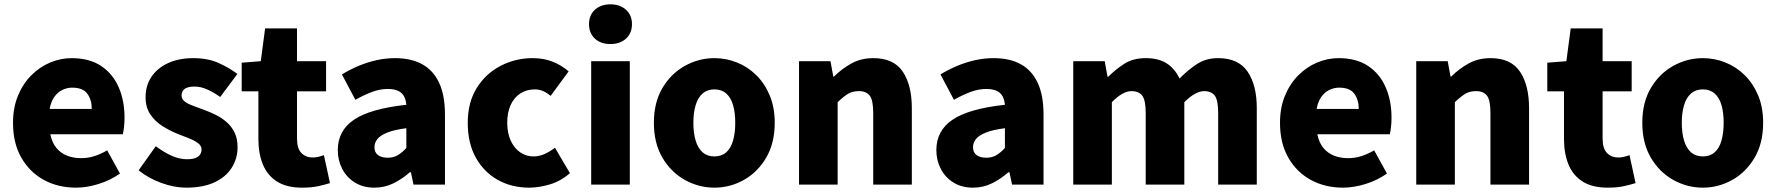

<svg xmlns="http://www.w3.org/2000/svg" viewBox="-20 -851 8187 885"><path d="M330 14Q248 14 182.5 -21.5Q117 -57 78.5 -124Q40 -191 40 -285Q40 -354 62.5 -409Q85 -464 123.5 -503Q162 -542 210.5 -562.5Q259 -583 310 -583Q392 -583 446 -547Q500 -511 527 -449Q554 -387 554 -309Q554 -285 551.5 -264Q549 -243 546 -232H212Q220 -193 240 -169Q260 -145 289 -133.5Q318 -122 354 -122Q385 -122 414 -131Q443 -140 474 -158L533 -51Q489 -20 434.5 -3Q380 14 330 14ZM209 -349H403Q403 -391 382.5 -419Q362 -447 313 -447Q289 -447 267.5 -436.5Q246 -426 230.5 -404.5Q215 -383 209 -349Z M838 14Q783 14 723 -8Q663 -30 619 -66L698 -177Q737 -148 772.5 -132.5Q808 -117 842 -117Q877 -117 893 -129Q909 -141 909 -162Q909 -179 893 -191Q877 -203 851 -213.5Q825 -224 796 -235Q762 -249 728.5 -270Q695 -291 673 -323.5Q651 -356 651 -403Q651 -457 678.5 -497.5Q706 -538 755.5 -560.5Q805 -583 871 -583Q938 -583 988 -560.5Q1038 -538 1074 -510L995 -404Q964 -426 934.5 -439Q905 -452 877 -452Q846 -452 831.5 -441.5Q817 -431 817 -411Q817 -394 831.5 -383Q846 -372 871 -363Q896 -354 925 -343Q952 -333 978.5 -319.5Q1005 -306 1027 -286Q1049 -266 1062 -238.5Q1075 -211 1075 -172Q1075 -120 1048 -77.5Q1021 -35 968.5 -10.5Q916 14 838 14Z M1372 14Q1301 14 1256.5 -14.5Q1212 -43 1191.5 -93.5Q1171 -144 1171 -211V-430H1094V-562L1182 -569L1202 -720H1349V-569H1483V-430H1349V-213Q1349 -166 1369.5 -145.5Q1390 -125 1421 -125Q1435 -125 1449 -128.5Q1463 -132 1473 -136L1501 -7Q1479 0 1447.5 7Q1416 14 1372 14Z M1706 14Q1654 14 1616 -9.5Q1578 -33 1557.5 -72.5Q1537 -112 1537 -159Q1537 -249 1612 -299.5Q1687 -350 1853 -368Q1851 -391 1842 -407.5Q1833 -424 1814.5 -432.5Q1796 -441 1767 -441Q1733 -441 1697 -428Q1661 -415 1618 -391L1556 -508Q1594 -531 1633.5 -547.5Q1673 -564 1715 -573.5Q1757 -583 1801 -583Q1875 -583 1926 -555Q1977 -527 2004 -469.5Q2031 -412 2031 -323V0H1886L1874 -57H1869Q1834 -26 1793.5 -6Q1753 14 1706 14ZM1767 -124Q1794 -124 1814 -136Q1834 -148 1853 -169V-260Q1798 -253 1765.5 -240Q1733 -227 1719.5 -210Q1706 -193 1706 -173Q1706 -148 1722.5 -136Q1739 -124 1767 -124Z M2419 14Q2339 14 2275 -21.5Q2211 -57 2173.5 -124Q2136 -191 2136 -285Q2136 -379 2177.5 -445.5Q2219 -512 2287.5 -547.5Q2356 -583 2435 -583Q2487 -583 2528 -566.5Q2569 -550 2601 -522L2518 -409Q2499 -425 2481.5 -432Q2464 -439 2446 -439Q2407 -439 2378 -420Q2349 -401 2333.5 -366.5Q2318 -332 2318 -285Q2318 -238 2334 -203Q2350 -168 2377.5 -149Q2405 -130 2439 -130Q2466 -130 2491 -141.5Q2516 -153 2538 -170L2607 -53Q2565 -16 2514.5 -1Q2464 14 2419 14Z M2705 0V-569H2883V0ZM2794 -648Q2749 -648 2722 -673Q2695 -698 2695 -740Q2695 -781 2722 -806Q2749 -831 2794 -831Q2838 -831 2865.5 -806Q2893 -781 2893 -740Q2893 -698 2865.5 -673Q2838 -648 2794 -648Z M3273 14Q3201 14 3137 -21.5Q3073 -57 3033.5 -124Q2994 -191 2994 -285Q2994 -379 3033.5 -445.5Q3073 -512 3137 -547.5Q3201 -583 3273 -583Q3327 -583 3377 -563Q3427 -543 3466 -504.5Q3505 -466 3528 -411Q3551 -356 3551 -285Q3551 -191 3511.5 -124Q3472 -57 3408.5 -21.5Q3345 14 3273 14ZM3273 -130Q3306 -130 3327.5 -149Q3349 -168 3359 -203Q3369 -238 3369 -285Q3369 -332 3359 -366.5Q3349 -401 3327.5 -420Q3306 -439 3273 -439Q3240 -439 3218.5 -420Q3197 -401 3186.5 -366.5Q3176 -332 3176 -285Q3176 -238 3186.5 -203Q3197 -168 3218.5 -149Q3240 -130 3273 -130Z M3663 0V-569H3808L3821 -498H3824Q3859 -533 3903.5 -558Q3948 -583 4006 -583Q4099 -583 4141 -521Q4183 -459 4183 -352V0H4005V-330Q4005 -389 3989 -410Q3973 -431 3939 -431Q3909 -431 3888 -418Q3867 -405 3841 -380V0Z M4465 14Q4413 14 4375 -9.5Q4337 -33 4316.5 -72.5Q4296 -112 4296 -159Q4296 -249 4371 -299.5Q4446 -350 4612 -368Q4610 -391 4601 -407.5Q4592 -424 4573.5 -432.5Q4555 -441 4526 -441Q4492 -441 4456 -428Q4420 -415 4377 -391L4315 -508Q4353 -531 4392.5 -547.5Q4432 -564 4474 -573.5Q4516 -583 4560 -583Q4634 -583 4685 -555Q4736 -527 4763 -469.5Q4790 -412 4790 -323V0H4645L4633 -57H4628Q4593 -26 4552.5 -6Q4512 14 4465 14ZM4526 -124Q4553 -124 4573 -136Q4593 -148 4612 -169V-260Q4557 -253 4524.5 -240Q4492 -227 4478.5 -210Q4465 -193 4465 -173Q4465 -148 4481.5 -136Q4498 -124 4526 -124Z M4927 0V-569H5072L5085 -497H5088Q5123 -532 5163 -557.5Q5203 -583 5261 -583Q5320 -583 5357.5 -559Q5395 -535 5417 -489Q5454 -527 5496 -555Q5538 -583 5595 -583Q5688 -583 5730.5 -521Q5773 -459 5773 -352V0H5595V-330Q5595 -389 5579.5 -410Q5564 -431 5530 -431Q5511 -431 5488 -418.5Q5465 -406 5439 -380V0H5261V-330Q5261 -389 5245 -410Q5229 -431 5195 -431Q5176 -431 5153 -418.5Q5130 -406 5105 -380V0Z M6170 14Q6088 14 6022.5 -21.5Q5957 -57 5918.5 -124Q5880 -191 5880 -285Q5880 -354 5902.5 -409Q5925 -464 5963.5 -503Q6002 -542 6050.5 -562.5Q6099 -583 6150 -583Q6232 -583 6286 -547Q6340 -511 6367 -449Q6394 -387 6394 -309Q6394 -285 6391.5 -264Q6389 -243 6386 -232H6052Q6060 -193 6080 -169Q6100 -145 6129 -133.5Q6158 -122 6194 -122Q6225 -122 6254 -131Q6283 -140 6314 -158L6373 -51Q6329 -20 6274.5 -3Q6220 14 6170 14ZM6049 -349H6243Q6243 -391 6222.5 -419Q6202 -447 6153 -447Q6129 -447 6107.5 -436.5Q6086 -426 6070.5 -404.5Q6055 -383 6049 -349Z M6508 0V-569H6653L6666 -498H6669Q6704 -533 6748.5 -558Q6793 -583 6851 -583Q6944 -583 6986 -521Q7028 -459 7028 -352V0H6850V-330Q6850 -389 6834 -410Q6818 -431 6784 -431Q6754 -431 6733 -418Q6712 -405 6686 -380V0Z M7390 14Q7319 14 7274.5 -14.5Q7230 -43 7209.5 -93.5Q7189 -144 7189 -211V-430H7112V-562L7200 -569L7220 -720H7367V-569H7501V-430H7367V-213Q7367 -166 7387.5 -145.5Q7408 -125 7439 -125Q7453 -125 7467 -128.5Q7481 -132 7491 -136L7519 -7Q7497 0 7465.5 7Q7434 14 7390 14Z M7829 14Q7757 14 7693 -21.5Q7629 -57 7589.5 -124Q7550 -191 7550 -285Q7550 -379 7589.5 -445.5Q7629 -512 7693 -547.5Q7757 -583 7829 -583Q7883 -583 7933 -563Q7983 -543 8022 -504.5Q8061 -466 8084 -411Q8107 -356 8107 -285Q8107 -191 8067.5 -124Q8028 -57 7964.5 -21.5Q7901 14 7829 14ZM7829 -130Q7862 -130 7883.5 -149Q7905 -168 7915 -203Q7925 -238 7925 -285Q7925 -332 7915 -366.5Q7905 -401 7883.5 -420Q7862 -439 7829 -439Q7796 -439 7774.5 -420Q7753 -401 7742.5 -366.5Q7732 -332 7732 -285Q7732 -238 7742.5 -203Q7753 -168 7774.5 -149Q7796 -130 7829 -130Z"/></svg>

Font: Noto Sans TC Thin Black
Style: Regular
Weight: 900
Version: Version 2.004-H2;hotconv 1.0.118;makeotfexe 2.5.65603